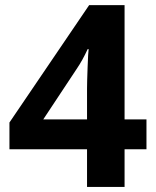

<svg xmlns="http://www.w3.org/2000/svg" viewBox="-20 -734 611 754"><path d="M469.2 -265.1H555.2V-147.9H469.2V0H321.8V-147.9H17.1V-252.9L330.1 -713.9H469.2ZM321.8 -265.1V-386.2Q321.8 -410.2 324 -469.7Q326.2 -529.3 328.1 -541H324.2Q304.2 -497.1 280.8 -462.9L149.9 -265.1Z"/></svg>

Font: Open Sans Hebrew
Style: Bold
Weight: 700
Foundry: Ascender Corporation, Yanek Iontef
Version: Version 2.001;PS 002.001;hotconv 1.0.70;makeotf.lib2.5.58329